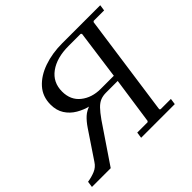

<svg xmlns="http://www.w3.org/2000/svg" viewBox="-190 -860 1049 1049"><g transform="rotate(-45 335.0 -335.0)"><path d="M348 0 353 -35H433L438 -40L477 -310H354Q315 -310 275 -319.5Q235 -329 201 -349Q167 -369 146.5 -401Q126 -433 126 -478Q126 -540 164 -582.5Q202 -625 266.5 -647.5Q331 -670 409 -670H702L697 -635H616L611 -630L528 -40L533 -35H613L608 0ZM-32 0 -27 -35Q5 -40 31.5 -51Q58 -62 74 -87L180 -245Q201 -276 222.5 -295.5Q244 -315 276.5 -325Q309 -335 360 -335H427L387 -310Q363 -310 344 -302.5Q325 -295 306.5 -276Q288 -257 264 -223L113 0ZM380 -345H482L521 -630L516 -635H422Q331 -635 276 -595Q221 -555 221 -484Q221 -418 267 -381.5Q313 -345 380 -345Z"/></g></svg>

Font: Brygada 1918
Style: Italic
Weight: 400
Italic angle: -8°
Designer: Mateusz Machalski | Borys Kosmynka | Przemek Hoffer
Foundry: NIEPODLEGLA 2018
Version: Version 3.006